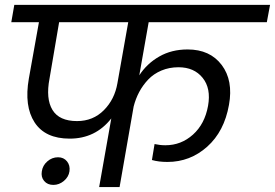

<svg xmlns="http://www.w3.org/2000/svg" viewBox="-20 -760 1117 780"><path d="M293 -268.1Q357.9 -268.1 401.9 -312.3Q445.8 -356.4 457 -421.9L501 -669.9H220.2L181.2 -440.9Q165.5 -358.9 193.1 -313.5Q220.7 -268.1 293 -268.1ZM25.9 -669.9 38.1 -740.2H1077.1L1064 -669.9H584L545.9 -454.1Q577.1 -502 627.2 -530.5Q677.2 -559.1 742.2 -559.1Q833 -559.1 880.6 -496.1Q928.2 -433.1 910.2 -334Q891.1 -226.1 821.8 -164.1Q752.4 -102.1 660.2 -102.1Q624.5 -102.1 597.2 -109.9L607.9 -174.8Q629.9 -169.9 651.9 -169.9Q715.8 -169.9 763.9 -213.1Q812 -256.3 825.2 -330.1Q837.9 -400.9 803.2 -443.8Q768.6 -486.8 705.1 -486.8Q667.5 -486.8 635.7 -473.4Q604 -460 582 -436.8Q560.1 -413.6 545.4 -386Q530.8 -358.4 522.9 -327.1L465.8 0H382.8L432.1 -278.8Q367.7 -196.8 263.2 -196.8Q163.6 -196.8 120.6 -262.7Q77.6 -328.6 97.2 -440.9L138.2 -669.9ZM196.8 -8.8Q172.9 -8.8 159.4 -24.7Q146 -40.5 149.9 -64Q153.3 -87.9 172.4 -104.5Q191.4 -121.1 215.8 -121.1Q238.8 -121.1 252.2 -104.5Q265.6 -87.9 262.2 -64Q258.8 -41 239.5 -24.9Q220.2 -8.8 196.8 -8.8Z"/></svg>

Font: SVN-Poppins
Style: Italic
Weight: 400
Italic angle: -10°
Designer: Ninad Kale (Devanagari), Jonny Pinhorn (Latin)
Foundry: Indian Type Foundry
Version: Version 3.002 2017